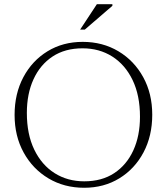

<svg xmlns="http://www.w3.org/2000/svg" viewBox="-20 -878 789 908"><path d="M371 -680Q465.5 -680 540 -635.5Q614.5 -591 657.2 -513.2Q700 -435.5 700 -335.5Q700 -235 658.5 -157Q617 -79 544.2 -34.5Q471.5 10 378 10Q283.5 10 209 -34.5Q134.5 -79 91.8 -156.8Q49 -234.5 49 -334.5Q49 -435 90.5 -513Q132 -591 204.8 -635.5Q277.5 -680 371 -680ZM378.5 -20.5Q461.5 -20.5 520.2 -59.2Q579 -98 610.5 -166.8Q642 -235.5 642 -326Q642 -427 607 -499.5Q572 -572 510.8 -610.8Q449.5 -649.5 370.5 -649.5Q287.5 -649.5 228.8 -610.8Q170 -572 138.5 -503.2Q107 -434.5 107 -344Q107 -243 142 -170.5Q177 -98 238.2 -59.2Q299.5 -20.5 378.5 -20.5ZM359 -738 438 -858H511.5V-850.5L381 -738Z"/></svg>

Font: Newsreader Text Light
Style: Regular
Weight: 300
Designer: Hugues Gentile
Foundry: Production Type
Version: Version 1.002